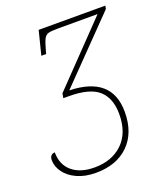

<svg xmlns="http://www.w3.org/2000/svg" viewBox="-134 -804 771 904"><g transform="rotate(-20 251.0 -351.5)"><path d="M15 -117Q15 -130 22 -138Q29 -146 41 -146Q41 -84 82 -49.5Q123 -15 194 -15Q281 -15 334.5 -66.5Q388 -118 388 -212Q388 -291 343.5 -331.5Q299 -372 192 -372H166L170 -395L453 -689H257Q220 -689 206.5 -685Q193 -681 185 -667Q177 -653 166 -613L161 -595H137L167 -714H501L498 -698L205 -397Q416 -391 416 -213Q416 -108 355.5 -48.5Q295 11 191 11Q138 11 98 -7Q58 -25 36.5 -54.5Q15 -84 15 -117Z"/></g></svg>

Font: Noto Serif NarrowThin
Style: Italic
Weight: 250
Width: 4
Italic angle: -12°
Designer: Monotype Design Team
Foundry: Monotype Imaging Inc.
Version: Version 1.001